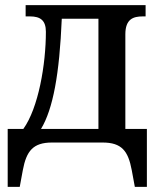

<svg xmlns="http://www.w3.org/2000/svg" viewBox="-20 -556 618 749"><path d="M10 173H57L69 108C83 33 109 0 183 0H380C455 0 480 33 494 108L506 173H553V-53H469V-422C469 -482 500 -492 537 -492H548V-536H80V-492H97C137 -492 159 -477 159 -432C159 -305 130 -135 71 -53H10ZM140 -53C187 -131 212 -267 221 -483H364V-53Z"/></svg>

Font: Noto Serif SemiCondensed Medium
Style: Regular
Weight: 500
Width: 4
Designer: Monotype Design Team
Foundry: Monotype Imaging Inc.
Version: Version 2.014